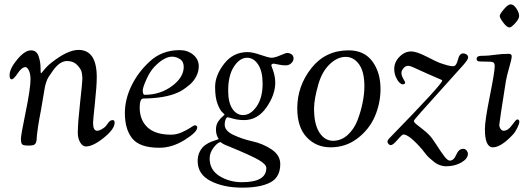

<svg xmlns="http://www.w3.org/2000/svg" viewBox="-20 -666 2437 881"><path d="M24 -321Q24 -351 59 -393Q94 -435 122 -435Q148 -435 157 -408.5Q166 -382 166 -356Q166 -330 168 -330Q170 -330 174.5 -336Q179 -342 190.5 -355Q202 -368 218 -380Q291 -437 340 -437Q424 -437 424 -312Q424 -272 415.5 -193Q407 -114 407 -102Q407 -66 426 -66Q434 -66 444 -71.5Q454 -77 460 -82L466 -88Q469 -91 473.5 -98Q478 -105 480.5 -107.5Q483 -110 487.5 -112.5Q492 -115 497 -115Q506 -115 506 -103Q506 -74 456.5 -34Q407 6 374 6Q359 6 348 -12.5Q337 -31 337 -57Q337 -100 347.5 -195Q358 -290 358 -304Q358 -318 355 -333.5Q352 -349 334.5 -367.5Q317 -386 288 -386Q254 -386 223 -342Q209 -322 203 -313Q197 -304 192 -288.5Q187 -273 185.5 -264Q184 -255 178.5 -222.5Q173 -190 168 -161Q159 -114 154.5 -84.5Q150 -55 149.5 -46.5Q149 -38 148.5 -32.5Q148 -27 148 -24Q146 -8 138.5 -3Q131 2 111 2Q89 2 82.5 -3Q76 -8 76 -29Q76 -46 98 -153Q120 -260 120 -303Q120 -327 112.5 -342.5Q105 -358 97 -358Q80 -358 61.5 -330Q43 -302 33 -302Q24 -302 24 -321Z M553 -147Q553 -210 583 -272Q613 -334 666 -383Q722 -436 805 -436Q841 -436 866.5 -415Q892 -394 892 -362Q892 -337 880 -314.5Q868 -292 850 -277Q832 -262 818.5 -253.5Q805 -245 795 -241Q737 -215 638 -214Q621 -214 621 -173Q621 -115 657 -81.5Q693 -48 765 -48Q790 -48 814.5 -59Q839 -70 854.5 -80.5Q870 -91 873 -91Q885 -91 885 -81Q885 -60 827.5 -24Q770 12 711 12Q622 12 587.5 -30Q553 -72 553 -147ZM635 -251Q635 -231 644 -231Q715 -231 769 -271Q823 -311 823 -359Q823 -384 805.5 -395Q788 -406 770 -406Q733 -406 688 -359Q668 -338 651.5 -301Q635 -264 635 -251Z M887 73Q887 48 897 29Q907 10 921 0Q935 -10 949 -15.5Q963 -21 973 -24Q983 -27 983 -28Q983 -30 980 -34.5Q977 -39 974 -48.5Q971 -58 971 -72Q971 -93 981 -108Q991 -123 1000.5 -130.5Q1010 -138 1010 -141Q1010 -142 999.5 -151.5Q989 -161 978 -190Q967 -219 967 -267Q967 -320 1008.5 -373.5Q1050 -427 1116 -427Q1139 -427 1176 -414Q1213 -401 1226 -401Q1241 -401 1266 -412Q1291 -423 1298 -423Q1308 -423 1317.5 -417Q1327 -411 1327 -397Q1327 -387 1317 -376.5Q1307 -366 1290 -366Q1275 -366 1257 -370Q1239 -374 1237 -374Q1225 -374 1225 -365Q1225 -363 1229.5 -352.5Q1234 -342 1238.5 -324Q1243 -306 1243 -287Q1243 -231 1202.5 -173Q1162 -115 1100 -115Q1073 -115 1050 -121.5Q1027 -128 1023 -128Q1022 -128 1019.5 -125.5Q1017 -123 1014 -114.5Q1011 -106 1011 -94Q1011 -66 1051 -47Q1091 -28 1138.5 -17.5Q1186 -7 1226 19.5Q1266 46 1266 87Q1266 147 1220.5 171Q1175 195 1092 195Q1006 195 946.5 164.5Q887 134 887 73ZM942 61Q942 114 987.5 142Q1033 170 1090 170Q1202 170 1202 105Q1202 88 1166.5 67.5Q1131 47 1026 4Q1015 0 1006.5 -4.5Q998 -9 995 -12L993 -14Q980 -14 961 10Q942 34 942 61ZM1027 -250Q1027 -195 1046.5 -166.5Q1066 -138 1095 -138Q1130 -138 1157.5 -177.5Q1185 -217 1185 -282Q1185 -339 1164.5 -370Q1144 -401 1114 -401Q1080 -401 1053.5 -360.5Q1027 -320 1027 -250Z M1344 -169Q1344 -271 1408.5 -353Q1473 -435 1580 -435Q1651 -435 1688.5 -384.5Q1726 -334 1726 -258Q1726 -193 1700.5 -133Q1675 -73 1621 -31.5Q1567 10 1497 10Q1431 10 1387.5 -36Q1344 -82 1344 -169ZM1421 -168Q1421 -96 1445.5 -58Q1470 -20 1508 -20Q1546 -20 1575.5 -47Q1605 -74 1620.5 -114.5Q1636 -155 1644 -195.5Q1652 -236 1652 -270Q1652 -337 1627.5 -371Q1603 -405 1566 -405Q1528 -405 1493 -371.5Q1458 -338 1441 -280Q1421 -210 1421 -168Z M1758 -16Q1758 -23 1767 -32Q2009 -280 2009 -296Q2009 -299 2005 -300Q1970 -315 1940.5 -328Q1911 -341 1898.5 -347Q1886 -353 1875.5 -357.5Q1865 -362 1861 -363Q1857 -364 1852 -364Q1841 -364 1831.5 -353Q1822 -342 1822 -332Q1822 -319 1830.5 -304.5Q1839 -290 1839 -288Q1839 -279 1827 -279Q1822 -279 1813.5 -286.5Q1805 -294 1797 -311.5Q1789 -329 1789 -350Q1789 -381 1813 -405.5Q1837 -430 1867 -430Q1891 -430 1937 -406.5Q1983 -383 1996 -378Q2041 -362 2059 -362Q2074 -362 2081 -391.5Q2088 -421 2105 -421Q2114 -421 2121 -416Q2128 -411 2128 -402Q2128 -393 2107 -369L1914 -154Q1879 -115 1879 -111Q1879 -105 1891.5 -95Q1904 -85 1922.5 -70.5Q1941 -56 1950 -46Q1964 -31 1984 0.5Q2004 32 2019 51.5Q2034 71 2044 71Q2062 71 2073.5 44Q2085 17 2105 17Q2115 17 2121 24.5Q2127 32 2127 40Q2127 62 2097 79.5Q2067 97 2026 97Q2013 97 1999 92Q1985 87 1975 79.5Q1965 72 1954 62Q1943 52 1937 45Q1931 38 1925 30L1919 22Q1858 -49 1831 -49Q1825 -49 1804 -24.5Q1783 0 1773 0Q1768 0 1763 -5Q1758 -10 1758 -16Z M2273 -593Q2273 -601 2292 -623.5Q2311 -646 2323 -646Q2337 -646 2349.5 -627Q2362 -608 2362 -593Q2362 -579 2344 -559.5Q2326 -540 2318 -540Q2306 -540 2289.5 -562Q2273 -584 2273 -593ZM2167 -396Q2167 -410 2190 -410H2200Q2218 -410 2250.5 -414.5Q2283 -419 2314 -419Q2328 -419 2328 -408Q2328 -395 2316.5 -356Q2305 -317 2301 -292Q2271 -103 2271 -93Q2271 -83 2277 -74.5Q2283 -66 2291 -66Q2311 -66 2329.5 -92Q2348 -118 2353 -118Q2363 -118 2363 -107Q2363 -98 2353 -78Q2343 -58 2334 -49Q2279 10 2242 10Q2205 10 2205 -73Q2205 -113 2227.5 -224.5Q2250 -336 2250 -362Q2250 -374 2245 -378.5Q2240 -383 2226 -383Q2214 -383 2198.5 -383.5Q2183 -384 2181 -384Q2167 -384 2167 -396Z"/></svg>

Font: OFL Sorts Mill Goudy TT
Style: Italic
Weight: 500
Italic angle: -6°
Version: Version 003.000